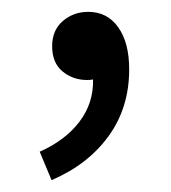

<svg xmlns="http://www.w3.org/2000/svg" viewBox="-20 -134 289 324"><path d="M67 170 47 122Q90 103 114 71.5Q138 40 137 0Q134 1 127 1Q103 1 85.5 -13.5Q68 -28 68 -56Q68 -83 86 -98.5Q104 -114 129 -114Q161 -114 179.5 -88Q198 -62 198 -17Q198 48 163 96Q128 144 67 170Z"/></svg>

Font: CV Source Sans
Style: Regular
Weight: 400
Designer: Paul D. Hunt
Foundry: Adobe Systems Incorporated
Version: Version 3.001